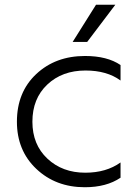

<svg xmlns="http://www.w3.org/2000/svg" viewBox="-20 -776 570 806"><path d="M486 -503V-438Q429 -480 339 -480Q241 -480 178.5 -421Q116 -362 116 -265Q116 -169 179 -110Q242 -51 338 -51Q426 -51 486 -94V-30Q427 10 336 10Q214 10 132.5 -67Q51 -144 51 -265Q51 -389 132 -465Q213 -541 337 -541Q430 -541 486 -503ZM383 -756H464L346 -600H285Z"/></svg>

Font: Roundo
Style: Regular
Weight: 400
Designer: Namrata Goyal (Gurmukhi), Shiva Nallaperumal (Latin)
Foundry: Indian Type Foundry
Version: Version 1.000;PS 1.0;hotconv 1.0.88;makeotf.lib2.5.647800